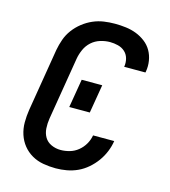

<svg xmlns="http://www.w3.org/2000/svg" viewBox="-111 -832 823 930"><g transform="rotate(15 300.0 -367.5)"><path d="M254 8Q222 8 191 2.5Q160 -3 134 -18Q108 -33 89.5 -56Q71 -79 61.5 -108Q52 -137 52 -168.5Q52 -200 57 -232L109 -547Q114 -574 123.5 -601Q133 -628 150.5 -651.5Q168 -675 191.5 -693.5Q215 -712 241.5 -723.5Q268 -735 295.5 -739Q323 -743 351 -743Q379 -743 406.5 -739.5Q434 -736 458.5 -726.5Q483 -717 504 -701Q525 -685 538 -662.5Q551 -640 555.5 -612.5Q560 -585 555 -557Q555 -556 554.5 -555Q554 -554 554 -553H447Q447 -554 447.5 -554.5Q448 -555 448 -555Q451 -576 445.5 -595.5Q440 -615 425.5 -628Q411 -641 391 -646Q371 -651 351 -651Q327 -651 302.5 -643.5Q278 -636 259 -619Q240 -602 229.5 -578.5Q219 -555 215 -532L163 -217Q159 -192 160.5 -167.5Q162 -143 173.5 -123.5Q185 -104 207 -94Q229 -84 254 -84Q276 -84 299 -90.5Q322 -97 341 -112.5Q360 -128 372 -149Q384 -170 388 -193H494Q490 -166 479 -139Q468 -112 451 -88.5Q434 -65 411.5 -45.5Q389 -26 363 -14Q337 -2 309 3Q281 8 254 8ZM241 -296 265 -439H368L344 -296Z"/></g></svg>

Font: Iosevka SS04 SmBd Ex Obl
Style: Regular
Weight: 600
Width: 7
Italic angle: -9°
Monospace: yes
Designer: Belleve Invis
Foundry: Belleve Invis
Version: Version 19.0.0; ttfautohint (v1.8.4)